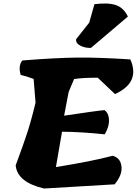

<svg xmlns="http://www.w3.org/2000/svg" viewBox="-20 -1082 785 1102"><path d="M541 -636Q449 -636 405 -628L374 -554L348 -418Q541 -447 580 -450Q600 -435 604 -409Q612 -364 581 -311Q449 -325 336 -326L301 -123Q511 -157 627 -188Q663 -177 673 -146Q692 -89 638 -24L233 0Q79 -36 70 -133Q75 -147 91 -190.5Q107 -234 110.5 -244.5Q114 -255 125.5 -288Q137 -321 141.5 -336Q146 -351 154.5 -379.5Q163 -408 169.5 -434.5Q176 -461 184 -493L173 -629Q134 -644 99 -652Q91 -675 93.5 -698.5Q96 -722 109 -735Q297 -750 420.5 -751.5Q544 -753 728 -741Q787 -609 640 -542ZM522 -1058Q602 -1068 646 -1052.5Q690 -1037 714 -987L502 -807Q468 -806 441 -820Q414 -834 417 -857L492 -952Z"/></svg>

Font: Tillana ExtraBold
Style: Regular
Weight: 800
Designer: Lipi Raval (Devanagari, Latin), Jonny Pinhorn (Latin)
Foundry: Indian Type Foundry
Version: Version 2.003;PS 1.0;hotconv 1.0.79;makeotf.lib2.5.61930; tt